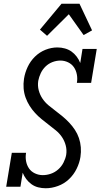

<svg xmlns="http://www.w3.org/2000/svg" viewBox="-20 -996 540 1024"><path d="M224 8Q203 8 183.5 3Q164 -2 148 -13.5Q132 -25 120 -41Q108 -57 101 -75L89 0H13L43 -181H119Q115 -158 119 -136.5Q123 -115 134.5 -98Q146 -81 166 -71.5Q186 -62 208 -62Q230 -62 251.5 -69.5Q273 -77 290.5 -92.5Q308 -108 318.5 -128.5Q329 -149 333 -170Q337 -196 330.5 -220.5Q324 -245 310.5 -265Q297 -285 278 -300.5Q259 -316 240 -330.5Q221 -345 202 -360.5Q183 -376 167 -393.5Q151 -411 138 -431.5Q125 -452 116.5 -475.5Q108 -499 106 -524.5Q104 -550 108 -576Q113 -608 127.5 -639Q142 -670 166.5 -694Q191 -718 222.5 -730.5Q254 -743 286 -743Q307 -743 326.5 -737.5Q346 -732 361.5 -721Q377 -710 389 -694Q401 -678 408 -660L420 -735H496L466 -554H390Q394 -576 390 -598Q386 -620 374.5 -637Q363 -654 343.5 -663.5Q324 -673 302 -673Q281 -673 260 -665Q239 -657 223 -641.5Q207 -626 197.5 -606Q188 -586 184 -565Q180 -539 186.5 -514.5Q193 -490 206.5 -470Q220 -450 238.5 -434.5Q257 -419 276.5 -404.5Q296 -390 314.5 -374.5Q333 -359 349.5 -341.5Q366 -324 379.5 -303.5Q393 -283 401 -259.5Q409 -236 411 -210.5Q413 -185 409 -159Q404 -127 388.5 -95.5Q373 -64 347.5 -40Q322 -16 289 -4Q256 8 224 8ZM231 -805 193 -838 308 -976H404L471 -834L426 -809L347 -920Z"/></svg>

Font: Iosevka Curly Slab
Style: Italic
Weight: 400
Italic angle: -9°
Monospace: yes
Designer: Belleve Invis
Foundry: Belleve Invis
Version: Version 22.1.2; ttfautohint (v1.8.4)